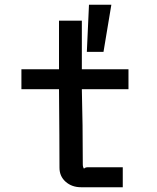

<svg xmlns="http://www.w3.org/2000/svg" viewBox="-20 -787 660 807"><path d="M230 -82Q230 -190 228 -412H70V-496H228V-700H324V-496H520V-412H324Q328 -267 328 -96Q328 -85 333 -78Q338 -84 349 -84H496V0H321Q282 0 256 -23Q230 -46 230 -82ZM345 -569 354 -767H448L415 -569Z"/></svg>

Font: Rilu
Style: Bold
Weight: 500
Designer: Alí Sinisterra
Foundry: Alí Sinisterra
Version: ""